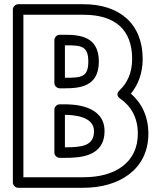

<svg xmlns="http://www.w3.org/2000/svg" viewBox="-20 -866 765 911"><path d="M549.7 -398.5C602.4 -361.9 634 -307.3 634 -232C634 -96.9 529.6 -25 376 -25H91V-796H376C526.8 -796 607 -724.7 607 -586C607 -522.1 584.6 -472.3 547 -437.3C542.3 -432.9 526.1 -414.9 549.7 -398.5ZM601 -421.8C636.4 -464.4 657 -521 657 -586C657 -753.3 547.2 -846 376 -846H66C55.3 -846 41 -836.1 41 -821V0C41 10.7 50.9 25 66 25H376C544.4 25 684 -61.1 684 -232C684 -311.4 653.7 -375.7 601 -421.8ZM238 -346V-142C238 -126.9 252.3 -117 263 -117H287C357.3 -117 476 -121.5 476 -244C476 -369.9 321.7 -371 287 -371H263C247.9 -371 238 -356.7 238 -346ZM288 -321C335.9 -320.9 426 -311.6 426 -244C426 -173.1 368.3 -167.1 288 -167ZM263 -447H287C360.8 -447 449 -456.1 449 -574C449 -691.9 360.8 -701 287 -701H263C247.9 -701 238 -686.7 238 -676V-472C238 -456.9 252.3 -447 263 -447ZM288 -497V-651C363.5 -650.9 399 -649.9 399 -574C399 -498.4 364.5 -497.1 288 -497Z"/></svg>

Font: Hussar Techniczny
Style: Bold 
Weight: 700
Foundry: Cannot Into Space Fonts
Version: Version 0.77